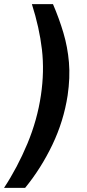

<svg xmlns="http://www.w3.org/2000/svg" viewBox="-64 -760 419 924"><path d="M-44.5 144Q20 46 67.8 -68.5Q115.5 -183 133 -302Q150 -416.5 137.8 -521.8Q125.5 -627 89.5 -740H191Q221 -670 241.2 -601.8Q261.5 -533.5 267.8 -460Q274 -386.5 261.5 -301Q242.5 -177 188 -63.2Q133.5 50.5 57 144Z"/></svg>

Font: Public Sans Thin
Style: Bold Italic
Weight: 700
Italic angle: -8°
Version: Version 2.001